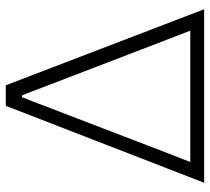

<svg xmlns="http://www.w3.org/2000/svg" viewBox="-51 -675 726 664"><g transform="rotate(-90 312.0 -343.0)"><path d="M12 0 278 -686H349L612 0ZM84 -48H538Q530 -69 519 -97Q508 -125 502 -141L340 -563Q337 -572 332 -584.5Q327 -597 322.5 -609Q318 -621 314 -630H308Q305 -622 301 -612Q297 -602 293 -592.5Q289 -583 286.5 -575.5Q284 -568 282 -563L120 -141Q112 -120 104.5 -101.5Q97 -83 92 -69.5Q87 -56 84 -48Z"/></g></svg>

Font: Archivo Thin
Style: Regular
Weight: 250
Designer: Hector Gatti
Foundry: Omnibus-Type
Version: Version 2.001